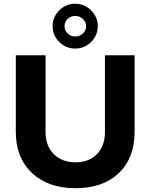

<svg xmlns="http://www.w3.org/2000/svg" viewBox="-20 -994 800 1021"><path d="M379.9 -799.8Q403.8 -799.8 420.9 -815.9Q438 -832 438 -854.5Q438 -877 420.9 -893.1Q403.8 -909.2 379.9 -909.2Q356.4 -909.2 339.8 -893.6Q323.2 -877.9 323.2 -855Q323.2 -832 339.8 -815.9Q356.4 -799.8 379.9 -799.8ZM294.9 -771Q259.8 -806.2 259.8 -855Q259.8 -903.8 295.4 -939Q331.1 -974.1 379.9 -974.1Q428.7 -974.1 464.4 -939Q500 -903.8 500 -855Q500 -806.2 464.8 -771Q429.7 -735.8 379.9 -735.8Q330.1 -735.8 294.9 -771ZM64 -293V-700.2H222.2V-293Q222.2 -217.8 266.1 -174.3Q310.1 -130.9 381.3 -130.9Q452.6 -130.9 495.6 -174.3Q538.1 -217.8 538.1 -293V-700.2H695.8V-293Q695.8 -153.3 611.3 -73.2Q526.9 6.8 381.3 6.8Q235.8 6.8 149.9 -74.2Q64 -155.3 64 -293Z"/></svg>

Font: TruenoSBd
Style: Demi
Weight: 600
Designer: Julieta Ulanovsky
Foundry: Julieta Ulanovsky
Version: Version 3.001b